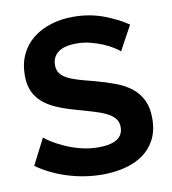

<svg xmlns="http://www.w3.org/2000/svg" viewBox="-81 -786 776 865"><g transform="rotate(-10 306.5 -353.5)"><path d="M497 -524Q490 -531 471.5 -543Q453 -555 426.5 -566.5Q400 -578 369 -586Q338 -594 306 -594Q249 -594 221 -573Q193 -552 193 -514Q193 -492 203.5 -477.5Q214 -463 234 -452Q254 -441 284.5 -432Q315 -423 355 -413Q407 -399 449.5 -383Q492 -367 521.5 -343Q551 -319 567 -285.5Q583 -252 583 -203Q583 -146 561.5 -105.5Q540 -65 503.5 -40Q467 -15 419.5 -3.5Q372 8 320 8Q240 8 162 -16Q84 -40 22 -84L83 -203Q92 -194 115.5 -179.5Q139 -165 171 -150.5Q203 -136 242 -126Q281 -116 322 -116Q436 -116 436 -189Q436 -212 423 -228Q410 -244 386 -256Q362 -268 328 -278Q294 -288 252 -300Q201 -314 163.5 -330.5Q126 -347 101 -369.5Q76 -392 63.5 -421.5Q51 -451 51 -492Q51 -546 71 -588Q91 -630 126.5 -658Q162 -686 209 -700.5Q256 -715 310 -715Q385 -715 448 -691.5Q511 -668 558 -636Z"/></g></svg>

Font: Oxford Sans
Style: Bold
Weight: 700
Designer: Matt McInerney, Pablo Impallari, Rodrigo Fuenzalida
Foundry: Matt McInerney, Pablo Impallari, Rodrigo Fuenzalida
Version: Version 3.000g; ttfautohint (v1.5) -l 8 -r 28 -G 28 -x 14 -D